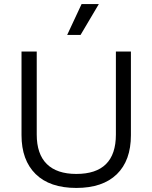

<svg xmlns="http://www.w3.org/2000/svg" viewBox="-20 -914 751 946"><path d="M356 12Q225 12 155.5 -56.5Q86 -125 86 -248V-660H161V-251Q161 -155 210.5 -106Q260 -57 356 -57Q551 -57 551 -251V-660H625V-248Q625 -123 555.5 -55.5Q486 12 356 12ZM377 -742H311L382 -894H467Z"/></svg>

Font: Bricolage Grotesque 12pt Light
Style: Regular
Weight: 300
Designer: Mathieu Triay
Foundry: Atelier Triay
Version: Version 1.001; ttfautohint (v1.8.4.7-5d5b);gftools[0.9.33.de